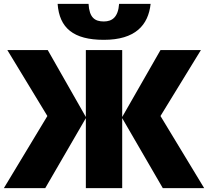

<svg xmlns="http://www.w3.org/2000/svg" viewBox="-24 -973 1076 993"><path d="M755 -953H592C587 -884 556 -862 513 -862C466 -862 438 -882 434 -953H274C283 -828 356 -767 513 -767C676 -767 743 -843 755 -953ZM221 -373 -4 0H210L420 -362V0H608V-362L818 0H1032L806 -373L1015 -714H806L608 -368V-714H420V-368L223 -714H14Z"/></svg>

Font: Noto Sans UI Black
Style: Regular
Weight: 900
Designer: Monotype Design Team
Foundry: Monotype Imaging Inc.
Version: Version 1.901